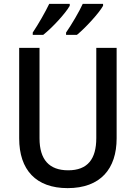

<svg xmlns="http://www.w3.org/2000/svg" viewBox="-20 -961 702 991"><path d="M512 -931V-941H407C389 -901 350 -835 321 -793V-781H377C420 -816 491 -893 512 -931ZM340 -931V-941H234C215 -901 178 -836 149 -793V-781H203C251 -819 318 -892 340 -931ZM582 -247V-714H477V-248C477 -141 433 -82 332 -82C234 -82 184 -137 184 -247V-714H79V-247C79 -84 166 10 329 10C499 10 582 -90 582 -247Z"/></svg>

Font: Noto Sans Thai Looped SemiCondensed Medium
Style: Regular
Weight: 500
Width: 4
Designer: Sasikarn Vongin, Ben Mitchell
Foundry: The Fontpad Ltd
Version: Version 1.001